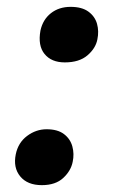

<svg xmlns="http://www.w3.org/2000/svg" viewBox="-20 -528 330 560"><path d="M169 -346Q130 -346 110 -370.5Q90 -395 98 -439Q105 -471 128.5 -489.5Q152 -508 186 -508Q219 -508 238 -494Q257 -480 263 -458.5Q269 -437 264 -413Q259 -387 235 -366.5Q211 -346 169 -346ZM102 12Q60 12 39 -13.5Q18 -39 26 -78Q33 -112 59 -131.5Q85 -151 116 -151Q148 -151 166.5 -137Q185 -123 191 -101Q197 -79 192 -56Q187 -30 164.5 -9Q142 12 102 12Z"/></svg>

Font: Shantell Sans Medium
Style: Italic
Weight: 500
Italic angle: -11°
Designer: Stephen Nixon, Anya Danilova, Shantell Martin
Foundry: Arrow Type
Version: Version 1.011;[c5ecc13dd]